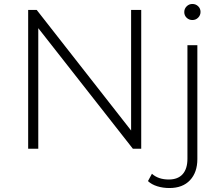

<svg xmlns="http://www.w3.org/2000/svg" viewBox="-20 -750 1120 968"><path d="M692 -700V0H650L173 -608V0H122V-700H165L641 -92V-700ZM726 163 746 126Q778 155 831 155Q877 155 901 128Q925 101 925 50V-522H975V52Q975 119 938 158.5Q901 198 834 198Q801 198 772.5 189Q744 180 726 163ZM909 -689Q909 -706 921 -718Q933 -730 950 -730Q967 -730 979 -718.5Q991 -707 991 -690Q991 -673 979 -661Q967 -649 950 -649Q933 -649 921 -660.5Q909 -672 909 -689Z"/></svg>

Font: Montserrat Atlas Light
Style: Regular
Weight: 300
Designer: Julieta Ulanovsky
Foundry: Julieta Ulanovsky
Version: Version 7.200